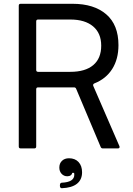

<svg xmlns="http://www.w3.org/2000/svg" viewBox="-20 -783 700 1013"><path d="M89 0Q79 0 79 -10V-753Q79 -763 89 -763H363Q476 -763 540.5 -707.5Q605 -652 605 -545Q605 -471 572 -419Q539 -367 478 -343Q469 -339 472 -330L610 -12L611 -8Q611 0 602 0H522Q514 0 511 -8L382 -314Q379 -322 371 -322H181Q171 -322 171 -312V-10Q171 0 161 0ZM351 -404Q430 -404 472 -439.5Q514 -475 514 -542Q514 -608 471 -644Q428 -680 351 -680H181Q171 -680 171 -670V-414Q171 -404 181 -404ZM296 196Q296 181 306 181Q372 178 372 139Q372 133 371 129H361Q360 137 353 142Q346 147 335 147Q317 147 305 134Q293 121 293 101Q293 79 307 65.5Q321 52 344 52Q376 52 394.5 72Q413 92 413 126Q413 165 386 186.5Q359 208 306 210Q296 210 296 196Z"/></svg>

Font: Open Sauce Two
Style: Regular
Weight: 400
Designer: Alfredo Marco Pradil
Foundry: Creative Sauce Fz LLC
Version: Version 1.477